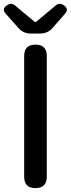

<svg xmlns="http://www.w3.org/2000/svg" viewBox="-27 -965 363 985"><path d="M155 0Q97 0 97 -58V-678Q97 -736 155 -736Q213 -736 213 -678V-368V-58Q213 0 155 0ZM130 -793Q93 -793 68 -821L3 -894Q-20 -919 9 -938Q31 -953 50 -937L152 -852H157L259 -937Q278 -953 300 -938Q329 -919 306 -894L272 -855L241 -820Q217 -793 179 -793Z"/></svg>

Font: GenSenRounded JP M
Style: Regular
Weight: 500
Version: Version 1.501;PS 1;hotconv 16.6.51;makeotf.lib2.5.65220